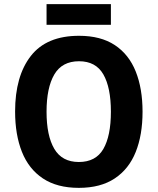

<svg xmlns="http://www.w3.org/2000/svg" viewBox="-20 -898 762 928"><path d="M669 -358Q669 -246 636 -163.5Q603 -81 534.5 -35.5Q466 10 361 10Q256 10 187.5 -35.5Q119 -81 86 -164Q53 -247 53 -359Q53 -530 129 -627.5Q205 -725 362 -725Q467 -725 535 -680Q603 -635 636 -552.5Q669 -470 669 -358ZM205 -358Q205 -242 242.5 -178.5Q280 -115 361 -115Q443 -115 479.5 -178Q516 -241 516 -358Q516 -475 479.5 -538.5Q443 -602 362 -602Q280 -602 242.5 -538Q205 -474 205 -358ZM516 -878V-778H205V-878Z"/></svg>

Font: Noto Sans SemiCondensed
Style: Bold
Weight: 700
Width: 4
Designer: Monotype Design Team
Foundry: Monotype Imaging Inc.
Version: Version 2.013; ttfautohint (v1.8.4.7-5d5b)